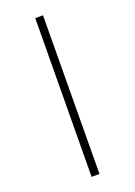

<svg xmlns="http://www.w3.org/2000/svg" viewBox="-183 -830 803 1140"><g transform="rotate(-20 218.0 -260.0)"><path d="M188 240 196 -760H245L238 240Z"/></g></svg>

Font: Noto Sans Display SemiCondensed Light
Style: Italic
Weight: 300
Width: 4
Italic angle: -12°
Designer: Monotype Design Team
Foundry: Monotype Imaging Inc.
Version: Version 1.900